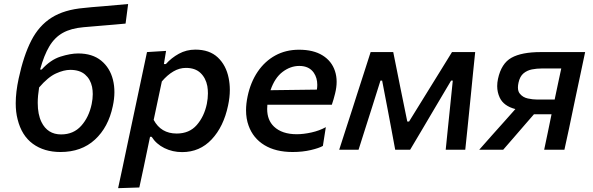

<svg xmlns="http://www.w3.org/2000/svg" viewBox="-20 -762 3016 977"><path d="M288 11.5Q204.5 11.5 147.2 -30.2Q90 -72 69.5 -155Q60 -191.5 60 -236.5Q60 -293 75 -362.5Q100 -479 139 -555.2Q178 -631.5 242.5 -672.2Q307 -713 407 -721.5Q419 -723 446.5 -725.5Q473.5 -727.5 507.8 -730.5Q542 -733.5 575.5 -736.5Q608.5 -739.5 632 -741.5L619 -642Q596 -640 564 -637Q531.5 -634 498.5 -631.5Q465 -628.5 439.5 -626.5Q414 -624 404.5 -623.5Q341.5 -618 300 -595Q258.5 -572 231.2 -526.5Q204 -481 184 -408H192Q236.5 -457.5 287.5 -473.8Q338.5 -490 378 -490Q450 -490 494.8 -453.5Q539.5 -417 554.8 -356Q570 -295 554 -222Q531.5 -114.5 463 -51.5Q394.5 11.5 288 11.5ZM337.5 -406.5Q305 -406.5 264.8 -388.2Q224.5 -370 179 -317Q172 -274 172 -238.5Q172 -180 191 -141Q222 -78 291 -78Q354 -78 393.2 -121.8Q432.5 -165.5 446.5 -232.5Q452 -259 452 -283Q452 -302 448.5 -320Q440 -359.5 412.5 -383Q385 -406.5 337.5 -406.5Z M581 195.5Q592.5 141 604 88.5Q615 35.5 628 -25.5L679.5 -268Q690 -318 702.5 -376.5Q715 -434.5 728 -497L825 -503L814 -436H824Q852 -467.5 890.2 -488.5Q928.5 -509.5 974 -509.5Q1046 -509.5 1088.2 -469.8Q1130.5 -430 1143.5 -365Q1149.5 -336 1149.5 -304.5Q1149.5 -266.5 1140.5 -225Q1118 -117.5 1057.2 -52.8Q996.5 12 906.5 12Q858 12 816.5 -8.5Q775 -29 751.5 -66H743.5L734 -20.5Q722 37 711.5 87.5Q700.5 137.5 689 192ZM879 -82.5Q943.5 -82.5 981.2 -125.8Q1019 -169 1032.5 -233.5Q1038 -261 1038 -287Q1038 -306 1035 -324Q1027 -365.5 1000 -391Q973 -416.5 926 -416.5Q892.5 -416.5 861.8 -398.2Q831 -380 803.5 -347.5L762 -152Q799 -82.5 879 -82.5Z M1469 11.5Q1383 11.5 1325.5 -23.5Q1268 -58.5 1245 -122.5Q1232 -158 1232 -201Q1232 -234 1240 -272Q1255 -343.5 1291.2 -397Q1327.5 -450.5 1381 -479.8Q1434.5 -509 1501.5 -509Q1575 -509 1621.5 -480Q1668 -451 1684.5 -400.5Q1693 -375 1693 -345.5Q1693 -317.5 1685 -285.5Q1678 -256.5 1668.5 -229H1340.5Q1339.5 -218 1339.5 -207.5Q1339.5 -151 1374 -118Q1415 -79 1490 -79Q1524.5 -79 1565 -88Q1605.5 -97 1638 -115L1623 -19.5Q1604 -8.5 1561.8 1.5Q1519.5 11.5 1469 11.5ZM1503 -426.5Q1458 -426.5 1418 -396.2Q1378 -366 1356.5 -303L1592.5 -306Q1594.5 -319 1594.5 -330.5Q1594.5 -365.5 1577 -391.5Q1553 -426.5 1503 -426.5Z M1706 0Q1723.5 -54.5 1740.5 -107Q1757.5 -159.5 1774.5 -212L1796 -279.5Q1813.5 -333.5 1831.2 -388.5Q1849 -443.5 1866 -497H1981Q1990 -452.5 1999 -407.5Q2008 -362.5 2017 -317.5L2052.5 -143.5H2061.5L2168.5 -316.5Q2197 -362.5 2225 -407.8Q2253 -453 2280 -497H2398Q2392.5 -444.5 2386.8 -388Q2381 -331.5 2376 -278.5L2369 -209Q2363.5 -158 2358.5 -105.5Q2353 -52.5 2347.5 0H2248Q2253.5 -53.5 2259 -108.5Q2264.5 -163 2270 -215L2284 -352H2275.5L2189 -206Q2158.5 -154.5 2128.5 -103.5Q2098 -52 2067 0H1991Q1981.5 -51.5 1971.8 -103.5Q1962 -155.5 1952.5 -206L1924.5 -352H1916L1873.5 -217Q1856 -162.5 1838.8 -108.2Q1821.5 -54 1804.5 0Z M2418.5 0Q2450.5 -36 2483 -73Q2515.5 -109.5 2547 -144.5L2602.5 -207Q2543 -222.5 2523 -265Q2510 -292.5 2510 -324Q2510 -341.5 2514 -360.5Q2531 -439.5 2582.8 -468.2Q2634.5 -497 2732 -497H2957.5Q2946 -443 2935 -390.5Q2924 -338 2909 -268L2898.5 -218Q2885.5 -156.5 2875 -105.5Q2864 -54.5 2852 0H2749Q2758 -45.5 2767.5 -88Q2776.5 -130.5 2786.5 -180.5H2697L2657 -134.5Q2628.5 -101.5 2598.8 -67.2Q2569 -33 2540.5 0ZM2712.5 -255.5H2802.5L2805 -268Q2813.5 -308.5 2821 -343.8Q2828.5 -379 2836 -413.5H2735.5Q2711 -413.5 2686.8 -408.8Q2662.5 -404 2644 -388.8Q2625.5 -373.5 2618.5 -341.5Q2615.5 -328 2615.5 -317Q2615.5 -296.5 2625.5 -285Q2640.5 -266.5 2665.5 -261Q2690.5 -255.5 2712.5 -255.5Z"/></svg>

Font: Heraclito Medium
Style: Italic
Weight: 500
Italic angle: -12°
Designer: Kostas Bartsokas (font) & Cristiano Sobral (main changes)
Foundry: Kostas Bartsokas (font) & Cristiano Sobral (main changes)
Version: Version 1.00;July 8, 2020;FontCreator 13.0.0.2655 64-bit